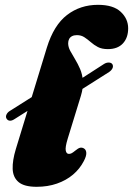

<svg xmlns="http://www.w3.org/2000/svg" viewBox="-20 -740 538 776"><path d="M6.5 -260.5Q2 -268 6.2 -277Q10.5 -286 19.5 -291.5L170 -386.5L303.5 -419L400.5 -481.5Q410 -487.5 420 -487.2Q430 -487 434.5 -480Q438.5 -472 434.5 -463.8Q430.5 -455.5 421 -449L287 -364L155 -332L38.5 -258.5Q28 -251.5 19.5 -252.2Q11 -253 6.5 -260.5ZM376 -720.5Q438 -720.5 468 -692.2Q498 -664 498 -625.5Q498 -587.5 476.8 -564.5Q455.5 -541.5 416 -541.5Q391.5 -541.5 375.5 -550Q359.5 -558.5 346.8 -569.8Q334 -581 321 -589.5Q308 -598 291 -598Q279.5 -598 271.5 -594Q263.5 -590 259.5 -582.5Q255.5 -575 255.5 -565Q255.5 -550 264 -534.2Q272.5 -518.5 283.5 -500.5Q294.5 -482.5 303.8 -461Q313 -439.5 315 -412.8Q317 -386 307 -353L253.5 -179Q243 -144.5 245.8 -131.2Q248.5 -118 258.5 -118Q264.5 -118 270 -121Q275.5 -124 284 -131Q296 -141 303.5 -142.8Q311 -144.5 318.5 -140.5Q328 -135.5 328.8 -122.2Q329.5 -109 318.5 -88.5Q302.5 -57.5 275 -34.2Q247.5 -11 210.2 2Q173 15 128 15Q78 15 55.2 -4Q32.5 -23 31.2 -57.2Q30 -91.5 44 -137.5L169.5 -548Q197.5 -638.5 251 -679.5Q304.5 -720.5 376 -720.5Z"/></svg>

Font: Fraunces Black
Style: Italic
Weight: 900
Italic angle: -16°
Version: Version 1.000;[b76b70a41]